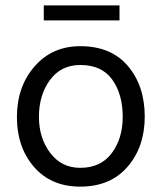

<svg xmlns="http://www.w3.org/2000/svg" viewBox="-20 -686 602 715"><path d="M425 -610H143V-666H425ZM279 9Q170 9 106.5 -64.5Q43 -138 43 -250Q43 -363 108.5 -438.5Q174 -514 279 -514Q394 -514 456.5 -440Q519 -366 519 -252Q519 -139 455 -65Q391 9 279 9ZM279 -444Q207 -444 166 -388Q125 -332 125 -251Q125 -172 167 -116.5Q209 -61 279 -61Q355 -61 396 -115.5Q437 -170 437 -251Q437 -335 398 -389.5Q359 -444 279 -444Z"/></svg>

Font: Hind
Style: Regular
Weight: 400
Designer: Manushi Parikh, Satya Rajpurohit
Foundry: Indian Type Foundry
Version: Version 2.000;PS 1.0;hotconv 1.0.79;makeotf.lib2.5.61930